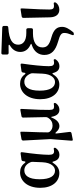

<svg xmlns="http://www.w3.org/2000/svg" viewBox="832 -1696 1098 2802"><g transform="rotate(-90 1381.0 -295.0)"><path d="M256 22C307 22 359 0 398 -60C412 -82 420 -86 424 -68C441 -3 473 23 525 23C565 23 598 3 619 -27C628 -39 627 -48 622 -55C617 -62 608 -61 594 -57C588 -56 582 -55 575 -55C538 -55 523 -74 523 -132C523 -216 539 -375 560 -515C562 -528 561 -536 557 -540C553 -544 545 -544 532 -542L454 -531C440 -529 431 -521 430 -506L428 -491C426 -469 415 -466 401 -485C368 -530 322 -551 266 -551C146 -551 41 -449 41 -256C41 -81 132 22 256 22ZM166 -265C166 -431 223 -489 295 -489C344 -489 388 -462 415 -397C420 -386 420 -377 420 -366L414 -222C407 -93 348 -41 292 -41C215 -41 166 -112 166 -265Z M752 -108 729 193C728 207 730 213 733 216C736 219 742 219 755 216L836 200C851 197 859 186 857 171L834 -17C831 -39 840 -42 855 -24C880 6 910 23 941 23C994 23 1035 -16 1064 -85C1071 -103 1076 -103 1079 -83C1093 -13 1127 23 1179 23C1218 23 1249 6 1272 -24C1281 -36 1282 -44 1277 -53C1273 -61 1264 -60 1249 -57C1243 -56 1236 -55 1229 -55C1192 -55 1178 -67 1178 -126C1178 -199 1179 -296 1192 -521C1193 -535 1192 -542 1189 -545C1186 -548 1179 -548 1166 -545L1088 -531C1073 -528 1066 -520 1066 -504L1073 -177C1073 -165 1071 -157 1065 -146C1036 -98 997 -77 951 -77C915 -77 885 -88 860 -118C852 -128 850 -137 850 -149C850 -225 853 -306 858 -443L860 -523C860 -537 859 -543 857 -545C854 -547 847 -547 835 -545L753 -531C738 -528 730 -518 731 -503Z M1549 22C1600 22 1652 0 1691 -60C1705 -82 1713 -86 1717 -68C1734 -3 1766 23 1818 23C1858 23 1891 3 1912 -27C1921 -39 1920 -48 1915 -55C1910 -62 1901 -61 1887 -57C1881 -56 1875 -55 1868 -55C1831 -55 1816 -74 1816 -132C1816 -216 1832 -375 1853 -515C1855 -528 1854 -536 1850 -540C1846 -544 1838 -544 1825 -542L1747 -531C1733 -529 1724 -521 1723 -506L1721 -491C1719 -469 1708 -466 1694 -485C1661 -530 1615 -551 1559 -551C1439 -551 1334 -449 1334 -256C1334 -81 1425 22 1549 22ZM1459 -265C1459 -431 1516 -489 1588 -489C1637 -489 1681 -462 1708 -397C1713 -386 1713 -377 1713 -366L1707 -222C1700 -93 1641 -41 1585 -41C1508 -41 1459 -112 1459 -265Z M2282 234H2285C2298 234 2308 230 2316 219C2358 166 2390 118 2390 63C2390 -10 2356 -60 2236 -94C2122 -125 2090 -161 2090 -225C2090 -310 2163 -363 2294 -363H2345C2361 -362 2370 -371 2370 -387V-436C2370 -452 2361 -461 2345 -460H2300C2181 -460 2130 -510 2130 -579C2130 -659 2194 -711 2378 -723C2395 -724 2404 -732 2404 -748V-785C2404 -801 2395 -810 2379 -811L2011 -824C1995 -825 1986 -816 1986 -800V-743C1986 -727 1995 -718 2011 -718L2110 -719C2134 -719 2136 -710 2115 -697C2056 -662 2024 -611 2024 -547C2024 -487 2055 -432 2130 -399C2147 -392 2147 -387 2129 -381C2023 -348 1980 -275 1980 -197C1980 -92 2045 -35 2170 2C2284 33 2301 55 2301 97C2301 127 2291 161 2273 204C2265 222 2269 234 2282 234Z M2641 22C2685 22 2725 1 2744 -29C2750 -39 2749 -47 2745 -54C2741 -61 2731 -61 2717 -58C2710 -57 2703 -56 2696 -56C2662 -56 2643 -69 2643 -123C2643 -195 2646 -282 2659 -519C2660 -533 2658 -540 2656 -542C2653 -544 2646 -544 2634 -542L2544 -528C2528 -525 2521 -517 2521 -501L2529 -117C2531 -21 2577 22 2641 22Z"/></g></svg>

Font: 寒蝉锦书宋Pro Soft
Style: Regular
Weight: 700
Designer: 寒蝉锦书宋{Warren} 思源宋体{Ryoko NISHIZUKA 西塚涼子 (kana & ideographs); Frank Grießhammer (Latin, Greek & Cyrillic); Wenlong ZHANG 
Foundry: Adobe & ChillType
Version: Version 2.000;Glyphs 3.1.1 (3135)